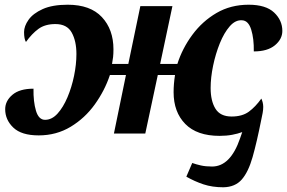

<svg xmlns="http://www.w3.org/2000/svg" viewBox="-20 -566 1217 814"><path d="M927 228Q880 228 842.5 215.5Q805 203 770 183L795 125Q812 131 832 135.5Q852 140 879 140Q957 140 998 20L1007 -6Q988 1 964 5.5Q940 10 911 10Q815 10 765.5 -40.5Q716 -91 716 -175Q716 -210 722 -248H649L596 0H463L514 -248H446Q424 -182 382 -123.5Q340 -65 279.5 -28.5Q219 8 144 8Q71 8 36.5 -25Q2 -58 2 -103Q2 -138 32.5 -164Q63 -190 122 -190Q121 -135 132.5 -96.5Q144 -58 171 -58Q200 -58 224 -84.5Q248 -111 266 -153.5Q284 -196 294 -244.5Q304 -293 304 -337Q304 -392 284 -428Q264 -464 215 -464Q171 -464 143 -443.5Q115 -423 90 -388Q82 -401 82 -430Q82 -455 101 -482Q120 -509 161 -527.5Q202 -546 267 -546Q363 -546 412 -493.5Q461 -441 461 -357Q461 -338 459.5 -324.5Q458 -311 455 -295H524L575 -540H711L659 -295H732Q753 -361 795.5 -418.5Q838 -476 898 -511Q958 -546 1034 -546Q1107 -546 1142 -513Q1177 -480 1177 -435Q1177 -400 1145.5 -374Q1114 -348 1056 -348Q1057 -402 1045 -440.5Q1033 -479 1006 -480Q978 -482 954 -454.5Q930 -427 912 -382.5Q894 -338 883.5 -287.5Q873 -237 873 -193Q873 -138 893.5 -105Q914 -72 962 -72Q1007 -72 1035 -92.5Q1063 -113 1088 -148Q1091 -142 1093.5 -132.5Q1096 -123 1096 -113Q1096 -100 1093.5 -87Q1091 -74 1088 -60Q1069 36 1051 99.5Q1033 163 1005 195Q977 227 927 228Z"/></svg>

Font: Noto Serif SemiCondensed ExtraBold
Style: Italic
Weight: 800
Width: 4
Italic angle: -12°
Designer: Monotype Design Team
Foundry: Monotype Imaging Inc.
Version: Version 2.014; ttfautohint (v1.8.4.7-5d5b)